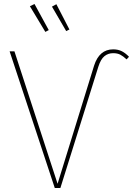

<svg xmlns="http://www.w3.org/2000/svg" viewBox="-20 -937 663 957"><path d="M28 -681H52L267 -21L449 -610Q475 -691 544 -691Q569 -691 587.5 -681.5Q606 -672 623 -654L611 -641Q594 -657 579.5 -664.5Q565 -672 544 -672Q519 -672 500.5 -657Q482 -642 470 -604L281 0H253ZM223 -787 206 -778 129 -906 152 -917ZM326 -790 310 -782 239 -904 261 -916Z"/></svg>

Font: Fira Sans Thin
Style: Regular
Weight: 100
Designer: bBox Type GmbH & Carrois Corporate GbR & Edenspiekermann AG
Foundry: bBox Type GmbH & Carrois Corporate GbR & Edenspiekermann AG
Version: Version 4.301